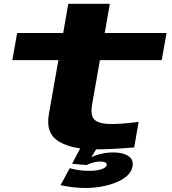

<svg xmlns="http://www.w3.org/2000/svg" viewBox="-20 -754 880 980"><path d="M466.5 8.5Q346 8.5 279 -32.8Q212 -74 229.5 -171.5L278 -447H43L67.5 -585.5H302.5L328.5 -734.5H540.5L514.5 -585.5H830L805.5 -447H490L450.5 -223.5Q439.5 -161.5 464.5 -141Q489.5 -120.5 551.5 -121Q603.5 -121 687.5 -132L665 -1.5Q543.5 8.5 466.5 8.5ZM416.5 205.5Q385 205.5 353.2 201.8Q321.5 198 289 191L336 104.5Q354 109.5 379.2 113.8Q404.5 118 435 118Q474 118 498 109.8Q522 101.5 524.5 88.5Q527.5 70.5 488.5 70.5Q470.5 70.5 451.5 76.8Q432.5 83 422 88.5L348 82L391 0H475.5L446 49Q466 38 497 31Q528 24 558.5 24Q606.5 24 634.5 42Q662.5 60 656.5 95.5Q651.5 123 628.2 143.8Q605 164.5 570 178.2Q535 192 495 198.8Q455 205.5 416.5 205.5Z"/></svg>

Font: Anybody UltraExpanded Regular
Style: Bold Italic
Weight: 700
Width: 9
Italic angle: -10°
Designer: Tyler Finck
Foundry: Etcetera Type Company
Version: Version 1.010; ttfautohint (v1.8.3) -l 8 -r 50 -G 200 -x 14 